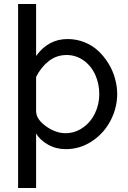

<svg xmlns="http://www.w3.org/2000/svg" viewBox="-20 -730 643 963"><path d="M310.1 18.1Q261.2 18.1 221.2 -4.4Q181.2 -26.9 161.1 -60.1V212.9H70.8V-710H161.1V-449.2Q222.2 -534.2 318.8 -534.2Q363.8 -534.2 403.8 -518.1Q443.8 -502 473.1 -474.4Q502.4 -446.8 524.2 -411.4Q545.9 -376 556.9 -336.2Q567.9 -296.4 567.9 -256.8Q566.9 -185.1 532.7 -121.8Q498.5 -58.6 439.2 -20.3Q379.9 18.1 310.1 18.1ZM314 -454.1Q263.7 -454.1 224.6 -423.6Q185.5 -393.1 161.1 -344.2V-172.9Q161.1 -132.3 210 -97.2Q258.8 -62 308.1 -62Q356 -62 395.5 -89.6Q435.1 -117.2 456.5 -162.1Q478 -207 478 -257.8Q478 -309.6 458 -354.2Q438 -398.9 399.9 -426.5Q361.8 -454.1 314 -454.1Z"/></svg>

Font: Rawline Medium
Style: Regular
Weight: 500
Designer: Matt McInerney, Pablo Impallari, Rodrigo Fuenzalida
Foundry: Matt McInerney, Pablo Impallari, Rodrigo Fuenzalida
Version: Version 4.020;PS 004.020;hotconv 1.0.88;makeotf.lib2.5.64775